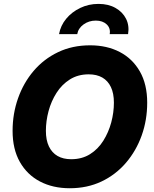

<svg xmlns="http://www.w3.org/2000/svg" viewBox="-20 -975 805 1005"><path d="M345.2 10.3Q256.8 10.3 189.5 -24.9Q122.1 -60.1 84 -127.2Q45.9 -194.3 45.9 -290Q45.9 -379.9 74.5 -460.7Q103 -541.5 156.2 -604Q209.5 -666.5 284.2 -702.1Q358.9 -737.8 451.7 -737.8Q539.6 -737.8 606.7 -702.9Q673.8 -668 712.2 -600.8Q750.5 -533.7 750.5 -437.5Q750.5 -346.7 721.7 -266.1Q692.9 -185.5 639.4 -123Q585.9 -60.5 511.5 -25.1Q437 10.3 345.2 10.3ZM352.5 -141.6Q409.2 -141.6 451.2 -168Q493.2 -194.3 520.8 -238.3Q548.3 -282.2 562.3 -334.2Q576.2 -386.2 576.2 -437.5Q576.2 -486.3 560.5 -519.3Q544.9 -552.2 515.6 -569.1Q486.3 -585.9 444.3 -585.9Q388.2 -585.9 345.9 -559.3Q303.7 -532.7 275.9 -489Q248 -445.3 234.1 -393.3Q220.2 -341.3 220.2 -290Q220.2 -241.7 236.1 -208.5Q252 -175.3 281.5 -158.4Q311 -141.6 352.5 -141.6ZM495.6 -954.6Q547.4 -954.6 584.7 -933.3Q622.1 -912.1 639.9 -876.5Q657.7 -840.8 650.4 -796.4H554.2Q559.6 -827.1 538.6 -847.2Q517.6 -867.2 481.4 -867.2Q445.3 -867.2 417.5 -847.2Q389.6 -827.1 384.3 -796.4H289.1Q296.9 -840.8 326.2 -876.5Q355.5 -912.1 399.7 -933.3Q443.8 -954.6 495.6 -954.6Z"/></svg>

Font: Inter 20pt ExtraBold
Style: Italic
Weight: 800
Italic angle: -9.3988°
Version: Version 4.001;git-66647c0bb